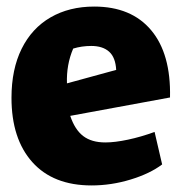

<svg xmlns="http://www.w3.org/2000/svg" viewBox="-20 -553 561 585"><path d="M15 -255Q15 -342 46 -404.5Q77 -467 134 -500Q191 -533 267 -533Q380 -533 440.5 -461Q501 -389 498 -256L194 -200Q208 -158 233.5 -138.5Q259 -119 301 -119Q330 -119 370 -127.5Q410 -136 451 -151L474 -52Q437 -24 378 -6Q319 12 259 12Q142 12 78.5 -59Q15 -130 15 -255ZM334 -340Q332 -378 312.5 -395.5Q293 -413 258 -413Q229 -413 203 -405Q182 -356 184 -299Z"/></svg>

Font: Suez One
Style: Regular
Weight: 400
Version: Version 1.000